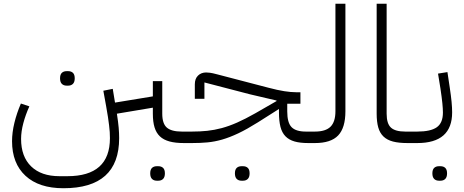

<svg xmlns="http://www.w3.org/2000/svg" viewBox="-20 -760 2467 1020"><path d="M957 0Q912 0 880.5 -8.5Q849 -17 829.5 -35.5Q810 -54 801 -83.5Q792 -113 792 -156V-188L601 -156Q608 -111 610.5 -81.5Q613 -52 613 -26Q613 240 317 240Q187 240 115.5 174Q44 108 44 -10Q44 -56 56.5 -107.5Q69 -159 91 -210L136 -195Q116 -151 104 -106Q92 -61 92 -22Q92 72 145.5 124Q199 176 296 176H338Q564 176 564 -26Q564 -42 563 -58.5Q562 -75 559.5 -94.5Q557 -114 553.5 -138.5Q550 -163 544 -195L529 -278L579 -288L591 -215L792 -248V-329H842V-156Q842 -103 866.5 -82Q891 -61 946 -61H975V-16L959 0ZM334 -305Q318 -305 308.5 -314.5Q299 -324 299 -344Q299 -364 308.5 -373Q318 -382 334 -382H342Q358 -382 367.5 -373Q377 -364 377 -344Q377 -324 367.5 -314.5Q358 -305 342 -305ZM813 200Q797 200 787.5 190.5Q778 181 778 161Q778 141 787.5 132Q797 123 813 123H821Q837 123 846.5 132Q856 141 856 161Q856 181 846.5 190.5Q837 200 821 200Z M959 -45 975 -61H1000Q1043 -61 1081 -65Q1119 -69 1158 -79.5Q1197 -90 1240 -109Q1283 -128 1336 -158L1449 -223V-226L1308 -259L1066 -322V-235H1015V-312Q1015 -342 1032 -358.5Q1049 -375 1075 -375Q1083 -375 1095.5 -373.5Q1108 -372 1134 -365L1406 -294Q1455 -281 1490.5 -275.5Q1526 -270 1552 -270H1576V-209H1506V-168Q1506 -108 1529 -84.5Q1552 -61 1605 -61H1634V-16L1618 0Q1574 0 1544.5 -8.5Q1515 -17 1496.5 -36Q1478 -55 1470 -86Q1462 -117 1462 -162V-181L1350 -110Q1291 -73 1245.5 -51.5Q1200 -30 1160 -18.5Q1120 -7 1082 -3.5Q1044 0 1000 0H959ZM1263 200Q1247 200 1237.5 190.5Q1228 181 1228 161Q1228 141 1237.5 132Q1247 123 1263 123H1271Q1287 123 1296.5 132Q1306 141 1306 161Q1306 181 1296.5 190.5Q1287 200 1271 200Z M1618 -45 1634 -61H1653Q1710 -61 1736 -87Q1762 -113 1762 -169V-740H1815V-169Q1815 -81 1776.5 -40.5Q1738 0 1653 0H1618Z M2145 0Q2099 0 2068 -8Q2037 -16 2017.5 -34.5Q1998 -53 1989.5 -83Q1981 -113 1981 -156V-740H2034V-156Q2034 -103 2057 -82Q2080 -61 2133 -61H2178V-16L2162 0Z M2162 -45 2178 -61H2197Q2268 -61 2300.5 -84Q2333 -107 2333 -162Q2333 -182 2330 -212Q2327 -242 2320 -289L2307 -369L2357 -377L2369 -297Q2376 -251 2379 -219Q2382 -187 2382 -163Q2382 0 2197 0H2162ZM2312 200Q2296 200 2286.5 190.5Q2277 181 2277 161Q2277 141 2286.5 132Q2296 123 2312 123H2320Q2336 123 2345.5 132Q2355 141 2355 161Q2355 181 2345.5 190.5Q2336 200 2320 200Z"/></svg>

Font: IBM Plex Sans Arabic Light
Style: Regular
Weight: 300
Designer: Mike Abbink, Paul van der Laan, Pieter van Rosmalen, Wael Morcos, Khajak Apelian
Foundry: Bold Monday
Version: Version 1.2